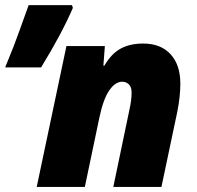

<svg xmlns="http://www.w3.org/2000/svg" viewBox="-50 -734 775 754"><path d="M466.8 -371.1Q466.8 -392.1 456.1 -402.6Q445.3 -413.1 430.2 -413.1Q402.3 -413.1 378.7 -378.4Q355 -343.8 339.8 -270L283.2 0H94.2L210.9 -553.2H361.8L356 -476.1H359.9Q386.7 -522.5 423.1 -542.7Q459.5 -563 512.2 -563Q581.1 -563 619.6 -521.2Q658.2 -479.5 658.2 -405.8Q658.2 -354 646 -293.9L584 0H395L458 -301.8Q466.8 -339.8 466.8 -371.1ZM232.4 -713.9 236.3 -703.1Q191.4 -599.6 111.3 -469.2H-29.8Q-13.2 -508.8 3.2 -551Q19.5 -593.3 62.5 -713.9Z"/></svg>

Font: Open Sans Extrabold
Style: Italic
Weight: 800
Italic angle: -12°
Foundry: Ascender Corporation
Version: Version 1.10